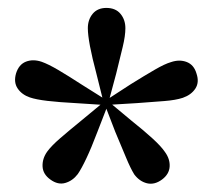

<svg xmlns="http://www.w3.org/2000/svg" viewBox="-20 -849 525 475"><path d="M236.6 -594.2 218.5 -666.8Q208 -706.3 202.6 -734.7Q197.3 -763.2 197.3 -779.2Q197.3 -800.3 209.3 -814.9Q221.4 -829.4 243.1 -829.4Q265.9 -829.4 278 -814.9Q290.2 -800.3 290.2 -779.2Q290.2 -760.3 283.5 -732.6Q276.8 -704.8 267.4 -666.8L247.9 -594.2ZM241.6 -589.1 167.1 -593.9Q125.6 -596.1 97.5 -599.4Q69.3 -602.7 53.8 -608Q33.9 -614.9 23.7 -630.1Q13.4 -645.4 19.6 -667.1Q26.5 -689.6 44.3 -696.5Q62.1 -703.3 83.2 -696.1Q99.4 -690.4 124.3 -675.8Q149.1 -661.2 182.5 -639.5L244.6 -600.5ZM247.6 -591.4 220.7 -522Q206.1 -483.4 193.8 -457.5Q181.6 -431.6 172.4 -418.3Q159.7 -401.6 141.5 -396.4Q123.3 -391.1 104.5 -404.9Q86.2 -418 85.3 -437.2Q84.4 -456.4 96.6 -473.7Q107.1 -488.2 129.1 -507.2Q151.1 -526.2 181.3 -550.8L238.6 -598.2ZM247.6 -598.5 304.8 -550.8Q336.4 -525.7 357.6 -506.2Q378.9 -486.7 388.1 -473Q400.8 -455.6 399.7 -436.8Q398.5 -418 380.9 -404.9Q362.2 -391.1 343.6 -395.6Q325.1 -400.2 312.1 -417.6Q302.7 -432.8 291.7 -459.5Q280.7 -486.3 265.1 -523L238.6 -591.9ZM241.6 -600.5 303.7 -640.8Q338.1 -662.2 363 -676.6Q388 -691.1 403.2 -695.4Q424.1 -702.5 442 -695.6Q459.9 -688.6 466.1 -667.1Q473.5 -645.4 463.3 -629.8Q453 -614.2 432.2 -607Q414.5 -601.2 386.5 -599Q358.4 -596.8 318.8 -593.9L244.6 -589.4Z"/></svg>

Font: Noto Serif HK
Style: Regular
Weight: 200
Designer: Ryoko NISHIZUKA 西塚涼子 (kana & ideographs); Frank Grießhammer (Latin, Greek & Cyrillic); Wenlong ZHANG 张文龙 (bopomofo); San
Foundry: Adobe
Version: Version 2.001;hotconv 1.1.0;makeotfexe 2.6.0